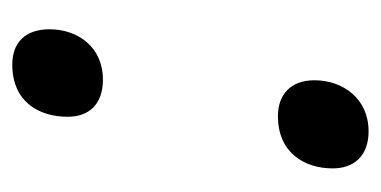

<svg xmlns="http://www.w3.org/2000/svg" viewBox="-170 -422 606 305"><g transform="rotate(-90 132.5 -269.0)"><path d="M159 -408C211 -408 239 -448 239 -493C239 -532 217 -552 183 -552C124 -552 100 -510 100 -464C100 -431 119 -408 159 -408ZM77 14C129 14 158 -27 158 -72C158 -110 135 -130 101 -130C43 -130 18 -88 18 -43C18 -10 37 14 77 14Z"/></g></svg>

Font: Noto Sans Medium
Style: Italic
Weight: 500
Italic angle: -12°
Designer: Monotype Design Team
Foundry: Monotype Imaging Inc.
Version: Version 2.013